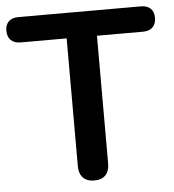

<svg xmlns="http://www.w3.org/2000/svg" viewBox="-55 -753 731 808"><g transform="rotate(-5 311.0 -348.5)"><path d="M311 8C353 8 375 -16 375 -58V-598H570C605 -598 625 -618 625 -652C625 -686 605 -705 570 -705H52C17 -705 -3 -686 -3 -652C-3 -618 17 -598 52 -598H247V-58C247 -16 270 8 311 8Z"/></g></svg>

Font: Nunito
Style: Bold
Weight: 700
Designer: Vernon Adams
Foundry: Vernon Adams
Version: Version 3.602